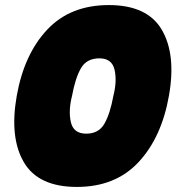

<svg xmlns="http://www.w3.org/2000/svg" viewBox="-20 -741 702 757"><path d="M646 -363Q617 -199 526 -101.5Q435 -4 283 -4Q131 -4 74 -101.5Q17 -199 46 -363Q75 -527 166 -624Q257 -721 409 -721Q561 -721 618 -623.5Q675 -526 646 -363ZM427 -363Q442 -422 431.5 -466.5Q421 -511 372 -511Q322 -511 299.5 -472.5Q277 -434 264 -363Q249 -304 259.5 -259Q270 -214 320 -214Q369 -214 391.5 -253Q414 -292 427 -363Z"/></svg>

Font: Poppins Black
Style: Italic
Weight: 900
Italic angle: -10°
Designer: Ninad Kale (Devanagari), Jonny Pinhorn (Latin)
Foundry: Indian Type Foundry
Version: Version 3.200;PS 1.000;hotconv 16.6.54;makeotf.lib2.5.65590